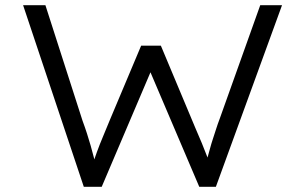

<svg xmlns="http://www.w3.org/2000/svg" viewBox="-20 -720 1175 740"><path d="M303 0 69 -700H155L298 -255Q308 -228 315.5 -204.5Q323 -181 329.5 -158.5Q336 -136 341.5 -114Q347 -92 353 -67L331 -68Q343 -105 353.5 -134Q364 -163 376.5 -192.5Q389 -222 404 -259L524 -544H600L732 -229Q746 -197 758 -168Q770 -139 779 -115Q788 -91 790 -72L768 -69Q773 -89 778.5 -108Q784 -127 789 -146Q794 -165 800.5 -184.5Q807 -204 813 -223Q819 -242 827 -263L983 -700H1067L812 0H748L549 -467L570 -465L372 0Z"/></svg>

Font: Lexend Mega Light
Style: Regular
Weight: 300
Version: Version 1.007